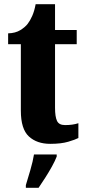

<svg xmlns="http://www.w3.org/2000/svg" viewBox="-20 -680 411 921"><path d="M221 10Q157 10 118.5 -25.5Q80 -61 80 -149V-468H19V-520Q54 -521 77.5 -535.5Q101 -550 113 -566Q124 -580 134.5 -603.5Q145 -627 151 -660H244V-536H348V-468H244V-163Q244 -120 253.5 -100Q263 -80 292 -80Q329 -80 356 -89V-18Q341 -10 307 0Q273 10 221 10ZM104 208Q113 179 125.5 136Q138 93 143 61H252V71Q244 92 229 119Q214 146 197 172.5Q180 199 165 221H104Z"/></svg>

Font: Noto Serif Thai ExtraCondensed Black
Style: Regular
Weight: 900
Width: 2
Designer: Monotype Design Team
Foundry: Monotype Imaging Inc.
Version: Version 2.002; ttfautohint (v1.8.4.7-5d5b)